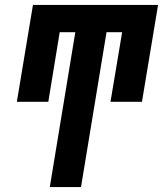

<svg xmlns="http://www.w3.org/2000/svg" viewBox="-20 -755 658 775"><path d="M181 0 284 -625H221L175 -344H48L113 -735H618L553 -344H426L473 -625H410L307 0Z"/></svg>

Font: Iosevka SS04 XBd Ex
Style: Italic
Weight: 800
Width: 7
Italic angle: -9°
Monospace: yes
Designer: Belleve Invis
Foundry: Belleve Invis
Version: Version 19.0.0; ttfautohint (v1.8.4)